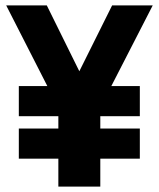

<svg xmlns="http://www.w3.org/2000/svg" viewBox="-20 -694 590 714"><path d="M394 -374H500V-262H353V-216H500V-104H353V0H197V-104H50V-216H197V-262H50V-374H156L3 -674H154L275 -429L397 -674H548Z"/></svg>

Font: Biryani ExtraBold
Style: Regular
Weight: 800
Designer: Dan Reynolds and Mathieu Reguer
Foundry: Dan Reynolds and Mathieu Reguer
Version: Version 1.004; ttfautohint (v1.1) -l 5 -r 5 -G 72 -x 0 -D la